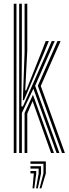

<svg xmlns="http://www.w3.org/2000/svg" viewBox="-20 -820 370 1029"><path d="M82.7 0V-800H97.2V-528.3L94.8 -249.9H102.9L222.7 -520.3L257.3 -600H273.3L168.3 -360.1L298.4 0H283.1L159 -344.4L97.2 -214.4V0ZM111.7 0V-214.5L156.7 -312.3L269.2 0H253.7L154.7 -277.9L126.2 -210.8V0ZM53.7 0V-800H68.2V0ZM312.3 0 182.6 -360.1 288.2 -600H304.8L198.6 -359.3L327.8 0ZM102.5 -283.1 111.7 -539.1V-800H126.2V-550.2L115.2 -335.6H120.4L204.3 -546.6L225 -600H241.7L215.2 -535.3L108.5 -283.1ZM192.1 189.4 212.8 109.4V57.9H143.2V45H225.7V109.4L201.8 189.4ZM154.3 189.4 161.3 109.4H143.2V96.5H174.2V109.4L163.7 189.4ZM173.2 189.4 187.1 109.4V83.7H143.2V70.8H199.9V109.4L182.7 189.4Z"/></svg>

Font: Big Shoulders Inline Display SC Thin
Style: Regular
Weight: 100
Designer: Patric King
Foundry: XO Type Co
Version: Version 2.002